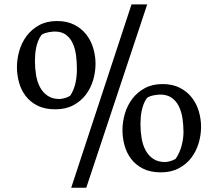

<svg xmlns="http://www.w3.org/2000/svg" viewBox="-20 -790 1012 891"><path d="M590.3 -769.5H663.1L380.4 81.1H310.5ZM236.8 -282.7Q187.5 -282.7 153.6 -300Q119.6 -317.4 98.6 -345.2Q77.6 -373 68.1 -408Q58.6 -442.9 58.6 -478.5Q58.6 -516.1 69.6 -554.2Q80.6 -592.3 103.5 -623Q126.5 -653.8 161.6 -673.1Q196.8 -692.4 244.6 -692.4Q291.5 -692.4 325.4 -674.8Q359.4 -657.2 381.1 -628.9Q402.8 -600.6 413.1 -565.2Q423.3 -529.8 423.3 -494.1Q423.3 -456.5 412.4 -418.9Q401.4 -381.3 378.7 -351.1Q356 -320.8 320.6 -301.8Q285.2 -282.7 236.8 -282.7ZM256.3 -330.6Q263.2 -330.6 277.8 -334Q292.5 -337.4 305.7 -345.7Q314.9 -359.4 321 -374.8Q327.1 -390.1 330.6 -406.2Q334 -422.4 335.4 -438.5Q336.9 -454.6 336.9 -469.2Q336.9 -502.4 332.8 -533.9Q328.6 -565.4 317.1 -589.8Q305.7 -614.3 285.6 -628.9Q265.6 -643.6 233.9 -643.6Q232.4 -643.6 224.6 -643.1Q216.8 -642.6 207.3 -640.9Q197.8 -639.2 188 -636Q178.2 -632.8 172.4 -627.9Q162.6 -614.3 156.7 -599.1Q150.9 -584 147.7 -568.1Q144.5 -552.2 143.3 -536.4Q142.1 -520.5 142.1 -505.9Q142.1 -472.7 147.5 -440.9Q152.8 -409.2 166 -384.8Q179.2 -360.4 201.2 -345.5Q223.1 -330.6 256.3 -330.6ZM548.3 -186Q548.3 -223.6 559.3 -261.7Q570.3 -299.8 593.3 -330.6Q616.2 -361.3 651.4 -380.6Q686.5 -399.9 734.4 -399.9Q781.2 -399.9 815.2 -382.3Q849.1 -364.7 870.8 -336.4Q892.6 -308.1 902.8 -272.7Q913.1 -237.3 913.1 -201.7Q913.1 -164.1 902.1 -126.5Q891.1 -88.9 868.4 -58.6Q845.7 -28.3 810.3 -9.3Q774.9 9.8 726.6 9.8Q677.2 9.8 643.3 -7.6Q609.4 -24.9 588.4 -52.7Q567.4 -80.6 557.9 -115.5Q548.3 -150.4 548.3 -186ZM631.8 -213.4Q631.8 -180.2 637.2 -148.4Q642.6 -116.7 655.8 -92.3Q668.9 -67.9 690.9 -53Q712.9 -38.1 746.1 -38.1Q752.9 -38.1 767.6 -41.5Q782.2 -44.9 795.4 -53.2Q814 -81.1 822.8 -114Q831.5 -147 831.5 -176.8Q831.5 -210 826.7 -241.5Q821.8 -272.9 809.6 -297.4Q797.4 -321.8 776.4 -336.4Q755.4 -351.1 723.6 -351.1Q722.2 -351.1 714.4 -350.6Q706.5 -350.1 697 -348.4Q687.5 -346.7 677.7 -343.5Q668 -340.3 662.1 -335.4Q652.3 -321.8 646.5 -306.6Q640.6 -291.5 637.5 -275.6Q634.3 -259.8 633.1 -243.9Q631.8 -228 631.8 -213.4Z"/></svg>

Font: Donegal One
Style: Regular
Weight: 400
Designer: Gary Lonergan
Foundry: Sorkin Type Co.
Version: Version 1.004